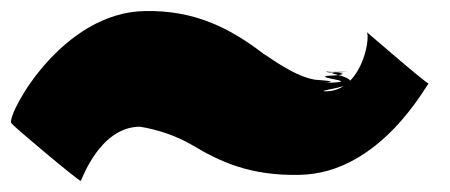

<svg xmlns="http://www.w3.org/2000/svg" viewBox="-53 -617 814 347"><path d="M610 -559C617 -546 599 -450 534 -452C515 -454 631 -463 553 -483C525 -487 620 -488 544 -487C516 -487 615 -486 542 -486C513 -491 611 -483 539 -480C513 -476 612 -469 530 -467C494 -465 590 -468 516 -473C487 -478 457 -497 423 -520C364 -565 300 -599 209 -597C60 -595 -38 -415 -33 -395C-32 -391 90 -289 93 -290C94 -290 127 -388 200 -388C231 -383 265 -372 294 -355C344 -325 399 -299 488 -301C637 -303 721 -471 722 -466C723 -461 610 -559 610 -559Z"/></svg>

Font: PlasticEraser
Style: Regular
Weight: 400
Foundry: Cannot Into Space Fonts
Version: Version 0.43